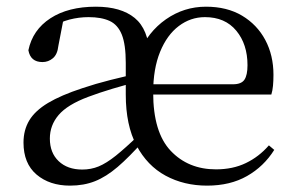

<svg xmlns="http://www.w3.org/2000/svg" viewBox="-20 -551 898 585"><path d="M193.3 14.6Q131.1 14.6 91.3 -19.2Q51.6 -53.1 51.6 -116.5Q51.6 -154.9 69.3 -184.3Q86.9 -213.6 126.3 -237.3Q165.7 -260.9 230.9 -282.3Q270.5 -295.7 317.2 -307.5Q364 -319.3 404.8 -327.7V-303.1Q364.8 -293.3 322.6 -280.6Q280.5 -267.9 248.3 -255.7Q185.3 -232 158.6 -200.6Q131.9 -169.3 131.9 -128.8Q131.9 -85.4 158.8 -59.9Q185.7 -34.4 230.6 -34.4Q257.5 -34.4 280.8 -44Q304 -53.6 332.9 -76.6Q361.7 -99.7 403.6 -140L419.8 -121.1H416.8Q373.3 -72.2 338.4 -42.3Q303.4 -12.4 269.4 1.1Q235.4 14.6 193.3 14.6ZM610.9 14.6Q540.7 14.6 484.6 -15.7Q428.5 -46.1 395.9 -107.7Q363.2 -169.4 363.2 -263V-359.2Q363.2 -415.4 351.1 -445.6Q338.9 -475.8 313.8 -487.3Q288.8 -498.8 250 -498.8Q220.5 -498.8 191.7 -491.4Q162.9 -484 129.7 -463.7L173.2 -491.1L157.8 -411.1Q155 -385.2 141.2 -373.6Q127.4 -361.9 109.4 -361.9Q72.9 -361.9 66.5 -397.9Q79.4 -460 133.6 -495.3Q187.8 -530.6 272.2 -530.6Q348.5 -530.6 390.4 -496.3Q432.3 -462 435.9 -384L402.5 -386.8Q430.6 -453.8 485.6 -492.2Q540.7 -530.6 607.5 -530.6Q671.7 -530.6 717.5 -503.3Q763.4 -475.9 788.3 -429.2Q813.2 -382.4 813.2 -323.2Q813.2 -304.9 811.8 -289.8Q810.4 -274.6 806.7 -262.9H397.8V-294.2H689.7Q715.4 -294.2 724.8 -308.2Q734.1 -322.1 734.1 -352.3Q734.1 -416.2 699.9 -457.5Q665.7 -498.8 604.6 -498.8Q560.6 -498.8 524.8 -471.7Q488.9 -444.7 467.8 -393.1Q446.7 -341.5 446.7 -268.9Q446.7 -148 500.1 -91.5Q553.6 -35 638.1 -35Q689.5 -35 729.2 -54.2Q769 -73.3 799.3 -108.1L815.6 -94.3Q783.8 -43.7 732.6 -14.6Q681.4 14.6 610.9 14.6Z"/></svg>

Font: Early Summer Mincho VF
Style: Regular
Weight: 250
Designer: GuiWonder
Version: Version 1.002